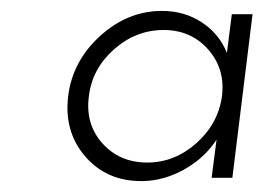

<svg xmlns="http://www.w3.org/2000/svg" viewBox="-20 -776 483 352"><path d="M405 -750H443L406 -450H368L377 -520Q362 -497 340 -480Q318 -463 292 -453.5Q266 -444 239 -444Q175 -444 136 -489.5Q97 -535 105 -600Q113 -664 163.5 -710Q214 -756 277 -756Q318 -756 350 -735Q382 -714 396 -679ZM250 -478Q300 -478 340 -513.5Q380 -549 387 -600Q393 -650 361.5 -685.5Q330 -721 280 -721Q229 -721 189 -685.5Q149 -650 143 -600Q136 -549 167.5 -513.5Q199 -478 250 -478Z"/></svg>

Font: Orkney Light
Style: LightItalic
Weight: 300
Designer: Samuel Oakes and Alfredo Marco Pradil
Foundry: Alfredo Marco Pradil
Version: 1.0; ttfautohint (v1.5)